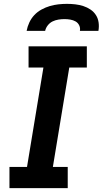

<svg xmlns="http://www.w3.org/2000/svg" viewBox="-20 -975 532 995"><path d="M29 0V-110H120L205 -625H128V-735H430V-625H339L254 -110H331V0ZM118 -815Q122 -837 132 -858.5Q142 -880 158 -897Q174 -914 195 -925.5Q216 -937 238 -943.5Q260 -950 282.5 -952.5Q305 -955 327 -955Q349 -955 370.5 -952.5Q392 -950 412 -943.5Q432 -937 449 -925.5Q466 -914 477 -897Q488 -880 491 -858.5Q494 -837 490 -815H394Q397 -830 390.5 -843.5Q384 -857 371.5 -864Q359 -871 344 -873.5Q329 -876 314 -876Q299 -876 283 -873.5Q267 -871 252.5 -864Q238 -857 227.5 -843.5Q217 -830 214 -815Z"/></svg>

Font: Iosevka Etoile Extrabold
Style: Italic
Weight: 800
Italic angle: -9°
Designer: Belleve Invis
Foundry: Belleve Invis
Version: Version 22.1.2; ttfautohint (v1.8.4)